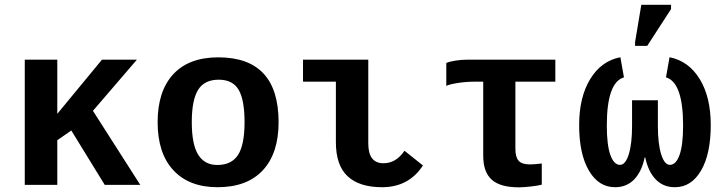

<svg xmlns="http://www.w3.org/2000/svg" viewBox="-20 -780 3040 810"><path d="M421.9 0 280.8 -229.5 221.7 -188.5V0H84.5V-528.3H221.7V-299.8L410.2 -528.3H557.6L372.1 -312.5L571.8 0Z M1155.3 -264.6Q1155.3 -133.3 1088.9 -61.8Q1022.5 9.8 897.9 9.8Q777.8 9.8 711.4 -61.8Q645 -133.3 645 -264.6Q645 -395.5 710.9 -466.8Q776.9 -538.1 900.9 -538.1Q1155.3 -538.1 1155.3 -264.6ZM1011.7 -264.6Q1011.7 -358.4 986.8 -401.1Q961.9 -443.8 902.8 -443.8Q842.3 -443.8 815.7 -400.9Q789.1 -357.9 789.1 -264.6Q789.1 -170.4 816.2 -127.2Q843.3 -84 896.5 -84Q957 -84 984.4 -126.7Q1011.7 -169.4 1011.7 -264.6Z M1591.8 9.8Q1496.1 9.8 1446.5 -36.4Q1397 -82.5 1397 -180.2V-435.5H1258.3V-528.3H1533.7V-174.8Q1533.7 -91.3 1597.7 -91.3Q1650.9 -91.3 1686.5 -144L1764.2 -82Q1704.6 9.8 1591.8 9.8Z M1985.8 -435.5Q1945.8 -435.5 1909.7 -429.7Q1873.5 -423.8 1862.8 -417.5V-514.2Q1874.5 -520 1900.6 -524.2Q1926.8 -528.3 1952.1 -528.3H2322.8V-435.5H2154.3V-152.3Q2154.3 -117.2 2168 -101.8Q2181.6 -86.4 2215.3 -86.4Q2234.4 -86.4 2265.6 -90.3V-1Q2250 3.4 2219 6.8Q2188 10.3 2169.4 10.3Q2089.8 10.3 2054.2 -22.2Q2018.6 -54.7 2018.6 -122.6V-435.5Z M2827.1 9.8Q2777.8 9.8 2746.1 -23.4Q2714.4 -56.6 2702.1 -115.7H2699.7Q2687.5 -56.6 2655.8 -23.4Q2624 9.8 2574.7 9.8Q2505.4 9.8 2464.4 -60.3Q2423.3 -130.4 2423.3 -252.4Q2423.3 -370.1 2470 -446.5Q2516.6 -522.9 2597.2 -538.6L2612.3 -453.6Q2540 -432.6 2540 -250Q2540 -168.5 2554.9 -126.5Q2569.8 -84.5 2595.7 -84.5Q2618.7 -84.5 2632.6 -128.9Q2646.5 -173.3 2646.5 -248.5V-356.9H2755.4V-248.5Q2755.4 -173.8 2769.3 -129.2Q2783.2 -84.5 2806.2 -84.5Q2832 -84.5 2846.9 -126.5Q2861.8 -168.5 2861.8 -250Q2861.8 -432.6 2789.6 -453.6L2804.7 -538.6Q2885.3 -522.5 2931.9 -446.5Q2978.5 -370.6 2978.5 -252.4Q2978.5 -130.4 2937.5 -60.3Q2896.5 9.8 2827.1 9.8ZM2659.2 -586.4V-602.5L2685.5 -759.8H2811V-741.7L2710.4 -586.4Z"/></svg>

Font: Cousine
Style: Bold
Weight: 700
Monospace: yes
Designer: Steve Matteson
Foundry: Ascender Corporation
Version: Version 1.20